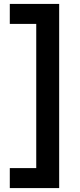

<svg xmlns="http://www.w3.org/2000/svg" viewBox="-20 -780 407 980"><path d="M30 78H165V-658H30V-760H282V180H30Z"/></svg>

Font: Oxanium SemiBold
Style: Regular
Weight: 600
Designer: Severin Meyer
Version: Version 2.000